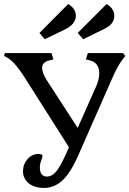

<svg xmlns="http://www.w3.org/2000/svg" viewBox="-31 -911 636 944"><path d="M585 -636 572 -619Q547 -587 522 -529L356 -152Q317 -62 276.5 -24.5Q236 13 186 13Q138 13 110 -10Q82 -33 82 -70Q82 -103 104 -128.5Q126 -154 159 -154Q178 -154 178 -143Q178 -140 171.5 -122Q165 -104 165 -86Q165 -66 174 -54.5Q183 -43 199 -43Q225 -43 245.5 -68Q266 -93 294 -155L308 -187L96 -521Q63 -573 39.5 -598.5Q16 -624 -11 -636L-7 -650H222L232 -619L212 -614Q176 -606 176 -576Q176 -554 198 -518L351 -282L438 -478Q457 -517 457 -550Q457 -576 445 -592.5Q433 -609 411 -614L391 -619L401 -650H574ZM163 -749 304 -891Q321 -882 331.5 -867Q342 -852 342 -834Q342 -794 292 -768L189 -718ZM351 -749 493 -891Q510 -882 520.5 -867Q531 -852 531 -834Q531 -813 519 -797Q507 -781 480 -768L378 -718Z"/></svg>

Font: Kurale
Style: Regular
Weight: 400
Designer: Eduardo Rodriguez Tunni
Foundry: Eduardo Rodriguez Tunni
Version: Version 2.000